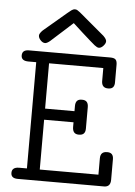

<svg xmlns="http://www.w3.org/2000/svg" viewBox="-57 -866 638 909"><g transform="rotate(5 262.5 -411.5)"><path d="M29.8 -25.9Q29.8 -52.7 63 -53.2H101.1V-558.1H64Q29.8 -558.1 29.8 -584Q29.8 -610.8 62 -610.8H448.2Q467.3 -610.8 474.1 -603.5Q481 -596.2 481 -579.1V-497.1Q481.9 -463.9 452.1 -463.9H450.2Q421.4 -463.9 419.9 -494.1V-558.1H162.1V-342.8H301.8V-367.2Q301.8 -400.4 331.1 -399.9H334Q362.8 -399.9 362.8 -367.2V-265.1Q362.8 -234.4 334 -233.9H331.1Q302.2 -233.9 301.8 -267.1V-290H162.1V-53.2H440.9V-130.9Q440.9 -163.1 472.2 -163.1H474.1Q502.9 -163.1 502.9 -131.8V-34.2Q502.9 0 472.2 0H62Q29.8 0 29.8 -25.9ZM103 -685.1Q103 -694.8 118.2 -710Q147.9 -734.9 189 -770Q235.8 -810.1 244.9 -816.7Q253.9 -823.2 261.2 -823.2H262.2H265.1Q272 -823.2 286.4 -811.5Q300.8 -799.8 407.2 -710Q422.4 -694.8 422.1 -684.8Q421.9 -674.8 411.4 -663.3Q400.9 -651.9 390.1 -651.9Q382.3 -651.9 369.6 -661.9Q356.9 -671.9 307.1 -716.8Q280.3 -741.7 262.2 -757.8Q259.3 -754.9 255.6 -752Q252 -749 244.4 -741.9Q236.8 -734.9 227.3 -726.3Q217.8 -717.8 198.5 -700.4Q179.2 -683.1 157.2 -663.1Q143.1 -651.9 134.8 -651.9Q123.5 -651.9 113.3 -662.8Q103 -673.8 103 -685.1Z"/></g></svg>

Font: CMU Typewriter Text
Style: Light
Weight: 200
Version: Version 0.7.0